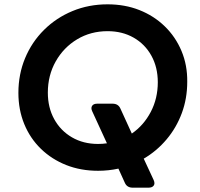

<svg xmlns="http://www.w3.org/2000/svg" viewBox="-20 -777 922 887"><path d="M433 12Q353 12 286 -14.5Q219 -41 169 -89.5Q119 -138 92 -204Q65 -270 65 -348Q65 -434 96 -508.5Q127 -583 183.5 -639Q240 -695 315 -726Q390 -757 477 -757Q557 -757 624 -730.5Q691 -704 741 -655.5Q791 -607 818.5 -541.5Q846 -476 845 -399Q845 -322 820 -254.5Q795 -187 749.5 -133Q704 -79 644 -44L690 55Q697 71 690 80.5Q683 90 666 90H593Q567 90 557 68L527 2Q481 12 433 12ZM433 -112Q454 -112 474 -115L406 -263Q399 -278 405.5 -288Q412 -298 429 -298H500Q526 -298 536 -276L589 -160Q644 -198 676.5 -260Q709 -322 709 -397Q709 -466 679.5 -519.5Q650 -573 597.5 -603Q545 -633 477 -633Q399 -633 336.5 -595.5Q274 -558 237.5 -493.5Q201 -429 201 -349Q201 -280 230.5 -226.5Q260 -173 312.5 -142.5Q365 -112 433 -112Z"/></svg>

Font: Pitagon Sans Text Bold
Style: Italic
Weight: 700
Italic angle: -8°
Designer: Travis Tran
Foundry: Pitagon
Version: Version 1.001; ttfautohint (v1.8.4.7-5d5b);gftools[0.9.26]